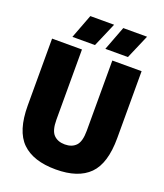

<svg xmlns="http://www.w3.org/2000/svg" viewBox="-170 -1062 1009 1183"><g transform="rotate(20 334.5 -470.5)"><path d="M337 10Q189.5 10 115.2 -62.5Q41 -135 41 -302V-740H237V-280Q237 -209 263.8 -181.5Q290.5 -154 337 -154Q383.5 -154 409.8 -181.5Q436 -209 436 -280V-740H628V-302Q628 -135 555.8 -62.5Q483.5 10 337 10ZM371 -793 431 -951H587L519 -793ZM155 -793 215 -951H371L303 -793Z"/></g></svg>

Font: Encode Sans Cnd Black
Style: Regular
Weight: 900
Width: 3
Designer: Multiple Designers
Foundry: Impallari Type
Version: Version 3.002; ttfautohint (v1.8.3) -l 8 -r 50 -G 200 -x 14 